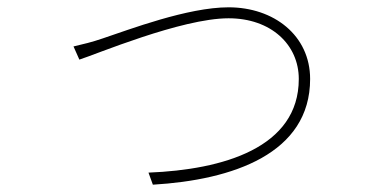

<svg xmlns="http://www.w3.org/2000/svg" viewBox="-20 -504 1040 525"><path d="M197 -341C239 -354 476 -454 605 -454C721 -454 797 -382 797 -288C797 -100 590 -40 386 -32L398 1C617 -12 828 -84 828 -288C828 -407 729 -484 605 -484C493 -484 333 -423 261 -399C229 -388 210 -384 181 -377Z"/></svg>

Font: SSpoqa Han Sans Neo Thin
Style: Regular
Weight: 100
Designer: [Spoqa Han Sans Neo] Dong-huui Kim  Younghwa Kang  Yujin Lee  [Noto Sans] Ryoko NISHIZUKA  (kana & ideographs); Paul D. 
Foundry: Spoqa (http://www.spoqa-han-sans.com)
Version: Version 1.000